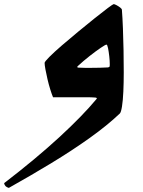

<svg xmlns="http://www.w3.org/2000/svg" viewBox="-156 -473 697 934"><path d="M248 0Q215 0 194 0Q173 0 153.5 0Q134 0 102 0Q96 -14 88.5 -38Q81 -62 75 -88Q69 -114 65 -135.5Q61 -157 61 -167Q61 -173 84.5 -196.5Q108 -220 145 -252Q182 -284 224.5 -319Q267 -354 305 -384.5Q343 -415 368.5 -434Q394 -453 397 -453Q401 -453 410.5 -448Q420 -443 428.5 -436.5Q437 -430 437 -425Q440 -386 442 -334.5Q444 -283 445 -228Q446 -173 446 -121Q446 -71 444 -27.5Q442 16 437.5 44.5Q433 73 427 79Q366 137 280.5 198Q195 259 94.5 320Q-6 381 -113 441Q-133 436 -136 418Q19 299 132.5 194.5Q246 90 314 8Q318 3 307.5 1.5Q297 0 248 0ZM226 -144Q237 -143 256 -143Q275 -143 291 -143Q313 -143 330 -143.5Q347 -144 368 -145Q375 -146 376.5 -148Q378 -150 378 -160Q378 -177 375.5 -199.5Q373 -222 369.5 -239Q366 -256 362 -256Q357 -256 333.5 -240Q310 -224 280 -200.5Q250 -177 223 -152Q219 -149 220 -146.5Q221 -144 226 -144Z"/></svg>

Font: Alkalami
Style: Regular
Weight: 400
Designer: Becca Hirsbrunner Spalinger
Foundry: SIL International
Version: Version 2.000